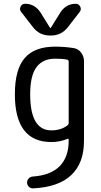

<svg xmlns="http://www.w3.org/2000/svg" viewBox="-20 -780 540 1028"><path d="M275.4 -465.8Q209 -465.8 175.3 -420.4Q141.6 -375 141.6 -275.4Q141.6 -82 254.9 -82Q305.7 -82 340.8 -108.4Q347.7 -113.3 347.7 -122.1V-450.2Q347.7 -459 338.9 -460.9Q313.5 -465.8 275.4 -465.8ZM254.9 -19.5Q59.6 -19.5 59.6 -275.4Q59.6 -408.2 112.3 -469.2Q165 -530.3 275.4 -530.3Q325.2 -530.3 375 -522.5Q399.4 -518.6 414.6 -498Q429.7 -477.5 429.7 -453.1V-25.4Q429.7 92.8 361.8 157.2Q293.9 221.7 158.2 228.5Q144.5 229.5 134.8 220.2Q125 210.9 125 197.8Q125 184.6 133.8 175.3Q142.6 166 157.2 165Q252 158.2 299.8 109.4Q347.7 60.5 347.7 -25.4V-31.2Q347.7 -40 339.8 -36.1Q300.8 -19.5 254.9 -19.5ZM303.7 -713.9Q334 -759.8 385.7 -759.8Q401.4 -759.8 409.2 -745.1Q417 -730.5 407.2 -716.8L343.8 -634.8Q308.6 -589.8 252.9 -589.8H247.1Q191.4 -589.8 156.2 -634.8L92.8 -716.8Q83 -729.5 90.3 -744.6Q97.7 -759.8 114.3 -759.8Q166 -759.8 196.3 -713.9L248 -630.9Q248 -629.9 250 -629.9Q252 -629.9 252 -630.9Z"/></svg>

Font: Rounded Mgen+ 1mn regular
Style: Regular
Weight: 400
Designer: [Source Han Sans]
Ryoko NISHIZUKA  (kana & ideographs); Paul D. Hunt (Latin, Greek & Cyrillic); Wenlong ZHANG  (bopomofo
Version: Version 1.059.20150602